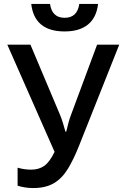

<svg xmlns="http://www.w3.org/2000/svg" viewBox="-20 -940 640 971"><path d="M148 11Q127 11 107 8Q87 5 69 -1V-92Q102 -82 138 -82Q176 -82 203.5 -101Q231 -120 256 -172L17 -714H134L282 -363Q291 -342 298 -319Q305 -296 311 -274H315Q320 -296 326 -318.5Q332 -341 341 -364L471 -714H583L381 -206Q353 -135 323.5 -86.5Q294 -38 252.5 -13.5Q211 11 148 11ZM307 -781Q154 -781 138 -920H233Q243 -850 307 -850Q371 -850 381 -920H476Q468 -851 425 -816Q382 -781 307 -781Z"/></svg>

Font: Noto Sans Mono Medium
Style: Regular
Weight: 500
Designer: Monotype Design Team
Foundry: Monotype Imaging Inc.
Version: Version 2.014